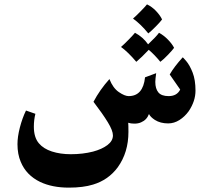

<svg xmlns="http://www.w3.org/2000/svg" viewBox="-20 -575 965 879"><path d="M875 -160Q875 -112 844 -66Q826 -41 801.5 -25.5Q777 -10 750 -10Q714 -10 689 -26Q669 -39 662 -53Q652 -26 626 -15Q613 -9 595 -9Q579 -9 567 -13Q568 -2 568 29Q568 123 519 191Q476 249 406 270Q361 284 295 284Q219 284 164 258Q100 227 75 166Q60 131 60 85Q60 51 71 8.5Q82 -34 99 -69L142 -54Q135 -26 135 5Q135 54 158 81Q179 106 217.5 118.5Q256 131 304 131Q359 131 406 119Q447 108 472 89Q497 70 497 45Q497 23 473.5 -15.5Q450 -54 408 -109Q437 -164 481 -213Q497 -172 524 -153.5Q551 -135 569 -135Q635 -135 644 -221L695 -240Q691 -212 691 -200Q691 -169 705 -152Q719 -135 752 -135Q790 -135 805 -165L757 -234Q777 -269 816 -312Q816 -315 832.5 -295.5Q849 -276 862 -242.5Q875 -209 875 -160ZM589 -490Q602 -501 624 -523.5Q646 -546 653 -555Q676 -544 694.5 -524.5Q713 -505 722 -486Q715 -476 694.5 -455Q674 -434 659 -422Q625 -464 589 -490ZM777 -356Q770 -346 749.5 -324.5Q729 -303 714 -292Q688 -324 661 -347Q628 -312 604 -292Q566 -337 534 -360Q547 -371 569 -393.5Q591 -416 598 -425Q635 -405 658 -372Q696 -408 708 -425Q730 -413 749 -393.5Q768 -374 777 -356Z"/></svg>

Font: Mirza
Style: Bold
Weight: 700
Designer: Arabic design by Kourosh Beigpour, Latin design by Eduardo Tunni, engineering by Lasse Fister
Version: Version 1.0010g